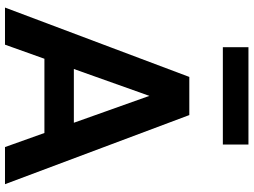

<svg xmlns="http://www.w3.org/2000/svg" viewBox="-140 -850 991 750"><g transform="rotate(90 355.0 -475.5)"><path d="M355 -564 460 -269H250ZM555 0H700L430 -720H281L10 0H155L210 -154H500ZM545 -951H165V-851H545Z"/></g></svg>

Font: Perun
Style: Bold
Weight: 700
Foundry: Copyright (c) Stefan Peev, Context Ltd, 2016
Version: Version 1.089